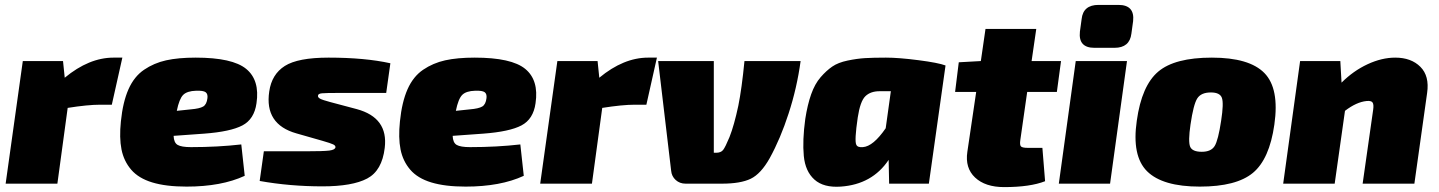

<svg xmlns="http://www.w3.org/2000/svg" viewBox="-20 -749 5869 783"><path d="M479 -514 436 -322H389Q338 -322 256 -309L214 0H3L73 -500H237L244 -432Q343 -514 443 -514Z M964 -160 978 -32Q883 12 741 12Q657 12 601 -5Q545 -22 515 -57Q485 -92 475.5 -139.5Q466 -187 473 -254Q481 -333 504 -385Q527 -437 567.5 -464.5Q608 -492 657.5 -503Q707 -514 778 -514Q928 -514 984 -468Q1040 -422 1026 -328Q1017 -263 968.5 -237.5Q920 -212 813 -204L688 -195Q689 -167 704.5 -158Q720 -149 759 -149Q868 -149 964 -160ZM701 -297 758 -303Q794 -306 808.5 -314.5Q823 -323 826 -349Q828 -366 818.5 -373Q809 -380 780 -379Q743 -378 727 -362Q711 -346 701 -297Z M1294 -175 1189 -205Q1058 -242 1078 -376Q1088 -446 1141.5 -480Q1195 -514 1320 -514Q1468 -514 1572 -491L1555 -370H1364Q1308 -370 1293 -368.5Q1278 -367 1277 -360Q1275 -352 1285.5 -346.5Q1296 -341 1326 -333L1435 -304Q1564 -269 1549 -146Q1538 -53 1477.5 -21Q1417 11 1295 11Q1162 11 1039 -11L1056 -132H1224Q1300 -132 1323 -135Q1346 -138 1348 -148Q1349 -155 1339 -160Q1329 -165 1294 -175Z M2102 -160 2116 -32Q2021 12 1879 12Q1795 12 1739 -5Q1683 -22 1653 -57Q1623 -92 1613.5 -139.5Q1604 -187 1611 -254Q1619 -333 1642 -385Q1665 -437 1705.5 -464.5Q1746 -492 1795.5 -503Q1845 -514 1916 -514Q2066 -514 2122 -468Q2178 -422 2164 -328Q2155 -263 2106.5 -237.5Q2058 -212 1951 -204L1826 -195Q1827 -167 1842.5 -158Q1858 -149 1897 -149Q2006 -149 2102 -160ZM1839 -297 1896 -303Q1932 -306 1946.5 -314.5Q1961 -323 1964 -349Q1966 -366 1956.5 -373Q1947 -380 1918 -379Q1881 -378 1865 -362Q1849 -346 1839 -297Z M2659 -514 2616 -322H2569Q2518 -322 2436 -309L2394 0H2183L2253 -500H2417L2424 -432Q2523 -514 2623 -514Z M3016 -500H3245Q3230 -390 3196 -286Q3163 -184 3119 -104Q3083 -40 3041.5 -20Q3000 0 2924 0H2776Q2752 0 2735.5 -15Q2719 -30 2717 -53L2664 -500H2891V-126H2900Q2920 -126 2929 -137.5Q2938 -149 2955 -190Q2974 -238 2991 -318Q3005 -387 3016 -500Z M3606 0 3604 -97Q3537 3 3409 12Q3339 17 3301.5 -16.5Q3264 -50 3258 -113Q3252 -176 3264 -264Q3273 -322 3288 -364.5Q3303 -407 3326.5 -434Q3350 -461 3374 -477.5Q3398 -494 3436.5 -502Q3475 -510 3508 -512Q3541 -514 3593 -514Q3645 -514 3726 -503.5Q3807 -493 3836 -482L3768 0ZM3613 -377H3567Q3530 -377 3509 -356.5Q3488 -336 3478 -270Q3464 -175 3472 -159Q3477 -147 3499 -149Q3541 -152 3592 -226Z M4169 -374 4141 -178Q4138 -158 4143.5 -152Q4149 -146 4172 -146H4231L4242 -10Q4181 14 4075 14Q3998 14 3956.5 -25Q3915 -64 3925 -130L3961 -374H3875L3890 -495L3980 -500L3999 -631H4206L4187 -500H4307L4290 -374Z M4460 -729H4541Q4608 -729 4601 -663L4594 -612Q4587 -554 4525 -554H4443Q4377 -554 4384 -620L4391 -671Q4397 -729 4460 -729ZM4507 0H4298L4367 -500H4576Z M4922 -514Q5075 -514 5136.5 -451Q5198 -388 5177 -241Q5157 -100 5089.5 -44Q5022 12 4873 12Q4721 12 4658 -50.5Q4595 -113 4616 -257Q4636 -400 4703.5 -457Q4771 -514 4922 -514ZM4918 -372Q4878 -372 4862.5 -347.5Q4847 -323 4835 -241Q4825 -172 4833.5 -151Q4842 -130 4881 -130Q4919 -130 4933.5 -153.5Q4948 -177 4960 -257Q4971 -328 4963 -350Q4955 -372 4918 -372Z M5446 -500 5451 -412Q5499 -460 5557 -487Q5615 -514 5670 -514Q5735 -514 5772.5 -476.5Q5810 -439 5800 -370L5748 0H5537L5580 -302Q5583 -323 5577.5 -331Q5572 -339 5553 -337Q5512 -333 5465 -297L5423 0H5213L5282 -500Z"/></svg>

Font: Exo 2.0 Black
Style: Italic
Weight: 900
Italic angle: -8°
Designer: Natanael Gama
Version: Version 1.001;PS 001.001;hotconv 1.0.70;makeotf.lib2.5.58329